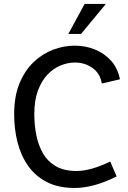

<svg xmlns="http://www.w3.org/2000/svg" viewBox="-20 -934 644 967"><path d="M356.4 12.7Q274.4 12.7 216.6 -16.8Q158.7 -46.4 122.1 -98.1Q85.4 -149.9 68.4 -216.8Q51.3 -283.7 51.3 -358.9Q51.3 -448.7 78.1 -513.9Q105 -579.1 149.4 -621.3Q193.8 -663.6 247.8 -683.8Q301.8 -704.1 356.4 -704.1Q410.2 -704.1 458 -684.8Q505.9 -665.5 539.6 -627.9Q573.2 -590.3 584 -534.7L492.7 -513.2Q484.9 -564 446 -591.6Q407.2 -619.1 357.4 -619.1Q321.8 -619.1 285.6 -604.5Q249.5 -589.8 219.5 -558.6Q189.5 -527.3 171.1 -478Q152.8 -428.7 152.8 -359.9Q152.8 -305.2 162.8 -253.9Q172.9 -202.6 196.5 -161.6Q220.2 -120.6 261.5 -96.7Q302.7 -72.8 365.7 -72.8Q437 -72.8 535.2 -120.6L567.4 -45.4Q451.7 12.7 356.4 12.7ZM324.2 -763.2 406.2 -914.1H513.2L388.2 -763.2Z"/></svg>

Font: Shanti
Style: Regular
Weight: 400
Designer: Vernon Adams
Foundry: Vernon Adams
Version: Version 1.100; ttfautohint (v1.8.4)